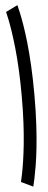

<svg xmlns="http://www.w3.org/2000/svg" viewBox="-62 -771 242 974"><g transform="rotate(-5 59.5 -284.0)"><path d="M66.6 178.1 6.4 149.2Q10.1 134.4 15.3 108.6Q20.6 82.8 26.2 45.6Q31.9 8.4 37 -40.2Q42.1 -88.9 45.2 -149.6Q48.3 -210.3 48.3 -283.8Q48.3 -357.2 45.2 -418.1Q42.1 -478.9 37 -527.6Q31.9 -576.2 26.2 -613.4Q20.6 -650.6 15.3 -676.2Q10.1 -701.9 6.4 -716.8L66.6 -746Q70.2 -732.2 75.8 -706.6Q81.4 -680.9 87.8 -642.5Q94.2 -604 99.9 -551.8Q105.6 -499.6 109.2 -432.8Q112.9 -365.9 112.9 -283.8Q112.9 -201.6 109.2 -134.9Q105.6 -68.2 99.9 -16.3Q94.2 35.7 87.8 74.1Q81.4 112.4 75.8 138.2Q70.2 164 66.6 178.1Z"/></g></svg>

Font: Anybody UltraCondensed Thin
Style: Regular
Weight: 100
Width: 1
Designer: Tyler Finck
Foundry: Etcetera Type Company
Version: Version 1.110